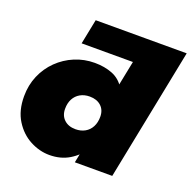

<svg xmlns="http://www.w3.org/2000/svg" viewBox="-132 -873 1010 1013"><g transform="rotate(20 373.5 -366.0)"><path d="M208 -602 236 -742H747L537 -602ZM249 10Q193 10 140 -18Q87 -46 52.5 -101Q18 -156 18 -236Q18 -299 41 -352.5Q64 -406 104.5 -445.5Q145 -485 197.5 -507Q250 -529 309 -529Q365 -529 409 -511.5Q453 -494 478.5 -452Q504 -410 504 -334Q504 -269 488 -207.5Q472 -146 440 -97Q408 -48 360 -19Q312 10 249 10ZM332 -165Q362 -165 385 -178Q408 -191 420.5 -215Q433 -239 433 -271Q433 -309 409 -331Q385 -353 345 -353Q315 -353 292 -340Q269 -327 256.5 -303.5Q244 -280 244 -248Q244 -210 268 -187.5Q292 -165 332 -165ZM389 0 402 -65 439 -260 466 -453 524 -742H747L599 0Z"/></g></svg>

Font: Montserrat Thin Black
Style: Italic
Weight: 900
Italic angle: -11.3°
Version: Version 9.000